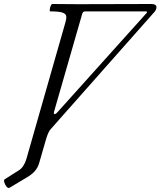

<svg xmlns="http://www.w3.org/2000/svg" viewBox="-66 -687 803 961"><path d="M-17 252Q-25 257 -33 247.5Q-41 238 -44.5 225.5Q-48 213 -42 210L26 167Q40 159 50 144Q60 129 66 109L262 -577Q267 -594 265.5 -606Q264 -618 246.5 -624Q229 -630 186 -630Q182 -630 183 -639.5Q184 -649 188 -658Q192 -667 196 -667Q228 -667 260.5 -666.5Q293 -666 325 -666Q417 -666 508.5 -666.5Q600 -667 691 -667Q717 -667 717 -651Q717 -637 705 -625L189 -42Q182 -35 176 -22Q170 -9 165 8L130 129Q124 151 109 168.5Q94 186 70 200ZM207 -116Q210 -116 213.5 -118Q217 -120 224 -128L667 -621Q670 -624 670 -627Q670 -630 663 -630H360Q348 -630 345 -616L206 -133Q203 -125 203.5 -120.5Q204 -116 207 -116Z"/></svg>

Font: Junicode VF
Style: Italic
Weight: 400
Italic angle: -11°
Designer: Peter S. Baker
Version: Version 2.209